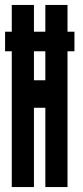

<svg xmlns="http://www.w3.org/2000/svg" viewBox="-26 -755 336 775"><path d="M21.5 0H111V-320H157V0H246.5V-548H274.5V-627H246.5V-735H157V-627H111V-735H21.5V-627H-5.5V-548H21.5ZM111 -431V-548H157V-431Z"/></svg>

Font: League Gothic SemiCondensed
Style: Regular
Weight: 400
Width: 4
Designer: The League of Moveable Type
Version: Version 1.600; ttfautohint (v1.8.3)